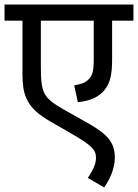

<svg xmlns="http://www.w3.org/2000/svg" viewBox="-20 -642 608 846"><path d="M568 -551V-622H0V-551H79V-316C79 -269 84 -237 95 -212C114 -166 151 -136 203 -106L290 -56C387 0 403 18 403 55C403 85 384 116 367 142L439 184C458 157 486 107 486 53C486 -14 454 -50 370 -98L260 -160C170 -212 160 -231 160 -353V-551H393V-380C393 -325 386 -308 370 -292C356 -277 336 -271 307 -266L323 -192C376 -196 418 -216 441 -246C465 -276 474 -312 474 -380V-551Z"/></svg>

Font: Noto Sans Devanagari UI
Style: Regular
Weight: 400
Designer: Jelle Bosma - Monotype Design Team
Foundry: Monotype Imaging Inc.
Version: Version 2.003